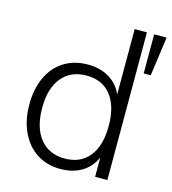

<svg xmlns="http://www.w3.org/2000/svg" viewBox="-110 -826 827 924"><g transform="rotate(15 303.0 -364.5)"><path d="M447 -736H508V0H447V-96Q425 -46 380.5 -19.5Q336 7 274 7Q208 7 157.5 -25.5Q107 -58 79 -117.5Q51 -177 51 -255Q51 -333 78.5 -391.5Q106 -450 156.5 -481.5Q207 -513 274 -513Q335 -513 379.5 -487Q424 -461 447 -411ZM544 -736H606L579 -541H544ZM447 -253Q447 -351 404 -405.5Q361 -460 283 -460Q203 -460 159 -406Q115 -352 115 -255Q115 -157 159 -102Q203 -47 282 -47Q361 -47 404 -101Q447 -155 447 -253Z"/></g></svg>

Font: Muli Light
Style: Regular
Weight: 300
Designer: Vernon Adams
Foundry: Vernon Adams
Version: Version 2.100